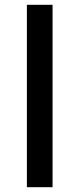

<svg xmlns="http://www.w3.org/2000/svg" viewBox="-20 -780 331 800"><path d="M92 0V-760H199V0Z"/></svg>

Font: BC Sans
Style: Bold
Weight: 700
Designer: Monotype Design Team
Province of B.C.
Foundry: Monotype Imaging Inc.
Version: Version 2.000;GOOG;noto-source:20170915:90ef993387c0